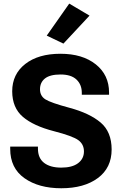

<svg xmlns="http://www.w3.org/2000/svg" viewBox="-20 -1021 665 1056"><path d="M36.1 -201.9V-214.6H188.7V-203.6Q188.7 -151.4 222.5 -125.2Q256.3 -99.1 316.9 -99.1Q377.2 -99.1 409.4 -123.5Q441.7 -147.9 441.7 -188.2Q441.7 -227.3 411 -250Q380.4 -272.7 276.1 -299.6Q164.3 -328.4 105.8 -378.3Q47.4 -428.2 47.1 -518.8Q47.1 -613 119 -669.2Q190.9 -725.3 312.5 -725.3Q433.6 -725.3 506.7 -667.1Q579.8 -608.9 579.8 -512.2V-500H429.9V-510.5Q429.9 -555.9 400.5 -583.6Q371.1 -611.3 313 -611.3Q254.9 -611.3 227.4 -589.5Q200 -567.6 200 -530Q200 -493.4 229.4 -474.6Q258.8 -455.8 362.5 -428Q472.7 -398.4 533.2 -347.3Q593.8 -296.1 594 -199.2Q594 -97.9 518.2 -41.7Q442.4 14.4 317.1 14.4Q192.9 14.4 114.5 -41Q36.1 -96.4 36.1 -201.9ZM237.1 -825 360.8 -1001.2 472.4 -935.1 328.9 -781.2Z"/></svg>

Font: RobotoFlex
Style: Regular
Weight: 400
Designer: Berlow after Robertson
Foundry: Google
Version: Version 2.136